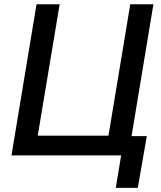

<svg xmlns="http://www.w3.org/2000/svg" viewBox="-20 -748 775 924"><path d="M597.7 0H35.2L155.8 -727.5H267.1L161.6 -95.2H502L606.9 -727.5H718.3ZM537.1 156.2 563 0H524.4L539.6 -92.8H686.5L643.1 156.2Z"/></svg>

Font: Inter Medium
Style: Italic
Weight: 500
Italic angle: -9.3988°
Designer: Rasmus Andersson
Foundry: rsms
Version: Version 4.001;git-66647c0bb